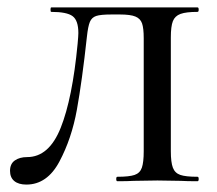

<svg xmlns="http://www.w3.org/2000/svg" viewBox="-20 -488 584 517"><path d="M214 -389Q201 -270 187 -192.5Q173 -115 140 -53Q107 9 51 9Q30 9 18.5 -0.5Q7 -10 7 -28Q7 -47 20 -56Q33 -65 53 -65Q112 -65 143.5 -144Q175 -223 189 -370Q191 -392 191 -399Q191 -433 175.5 -444.5Q160 -456 118 -456Q116 -456 116 -462Q116 -468 118 -468H512Q515 -468 515 -462Q515 -456 512 -456Q481 -456 466 -450.5Q451 -445 445.5 -431Q440 -417 440 -387V-81Q440 -51 445.5 -36.5Q451 -22 465.5 -17Q480 -12 512 -12Q515 -12 515 -6Q515 0 512 0Q483 0 467 -1L404 -2L340 -1Q324 0 296 0Q293 0 293 -6Q293 -12 296 -12Q328 -12 342.5 -17Q357 -22 362 -36.5Q367 -51 367 -81V-385Q367 -412 362.5 -425Q358 -438 344.5 -443.5Q331 -449 303 -449H280Q251 -449 239 -445Q227 -441 222 -429Q217 -417 214 -389Z"/></svg>

Font: Cormorant Unicase Medium
Style: Regular
Weight: 500
Designer: Christian Thalmann (Catharsis Fonts)
Foundry: Catharsis Fonts
Version: Version 4.000